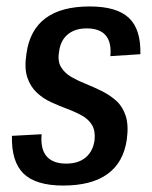

<svg xmlns="http://www.w3.org/2000/svg" viewBox="-20 -568 470 595"><path d="M176 7Q91 7 53 -30Q15 -67 17 -147L109 -152Q105 -106 124.5 -83.5Q144 -61 185 -61Q223 -61 245.5 -80Q268 -99 273 -133Q276 -162 265.5 -180Q255 -198 234.5 -209.5Q214 -221 188.5 -230.5Q163 -240 138 -251.5Q113 -263 93.5 -281.5Q74 -300 64.5 -328.5Q55 -357 62 -402Q72 -475 121 -511.5Q170 -548 258 -548Q342 -548 379.5 -512.5Q417 -477 415 -400L322 -394Q326 -437 307.5 -458.5Q289 -480 249 -480Q212 -480 189.5 -461Q167 -442 163 -407Q158 -378 169.5 -359.5Q181 -341 201 -329.5Q221 -318 246 -308Q271 -298 296 -285.5Q321 -273 340.5 -255.5Q360 -238 369.5 -209Q379 -180 373 -136Q363 -65 313.5 -29Q264 7 176 7Z"/></svg>

Font: Pathway Extreme Condensed Medium
Style: Italic
Weight: 500
Width: 3
Italic angle: -8°
Version: Version 1.001;gftools[0.9.26]